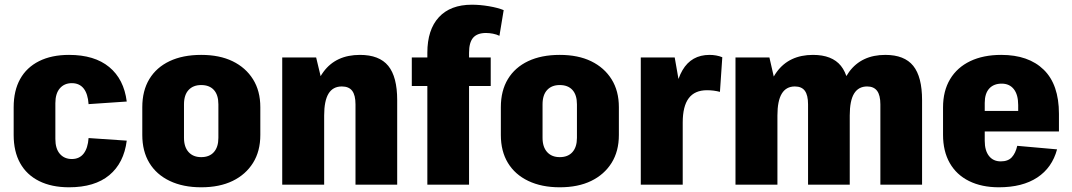

<svg xmlns="http://www.w3.org/2000/svg" viewBox="-20 -784 4552 815"><path d="M273 11Q199 11 146 -15.5Q93 -42 65.5 -91.5Q38 -141 38 -211V-329Q38 -399 65.5 -448.5Q93 -498 146 -524.5Q199 -551 273 -551Q381 -551 443.5 -499.5Q506 -448 518 -353L356 -342Q353 -386 335 -408.5Q317 -431 285 -431Q253 -431 234 -409Q215 -387 215 -346V-194Q215 -153 234 -131Q253 -109 285 -109Q317 -109 335 -132Q353 -155 356 -198L518 -187Q506 -92 444 -40.5Q382 11 273 11Z M834 11Q757 11 700.5 -16Q644 -43 614 -92.5Q584 -142 584 -211V-329Q584 -399 614 -448.5Q644 -498 700 -524.5Q756 -551 834 -551Q912 -551 967.5 -524Q1023 -497 1054 -447.5Q1085 -398 1085 -329V-211Q1085 -142 1054 -92.5Q1023 -43 967.5 -16Q912 11 834 11ZM834 -117Q869 -117 888 -138.5Q907 -160 907 -199V-341Q907 -381 888 -402Q869 -423 834 -423Q800 -423 780.5 -402Q761 -381 761 -341V-199Q761 -160 780.5 -138.5Q800 -117 834 -117Z M1489 -341Q1489 -380 1475 -398.5Q1461 -417 1431 -417Q1393 -417 1374.5 -386.5Q1356 -356 1356 -294L1300 -221V-267Q1300 -407 1353 -479Q1406 -551 1508 -551Q1590 -551 1628 -504.5Q1666 -458 1666 -359V0H1489ZM1178 -540H1322L1356 -398V0H1178Z M1794 -560Q1794 -658 1843 -711Q1892 -764 1983 -764Q2018 -764 2056 -757.5Q2094 -751 2118 -741L2100 -632Q2088 -638 2072.5 -641Q2057 -644 2043 -644Q2006 -644 1988.5 -624Q1971 -604 1971 -560V0H1794ZM1728 -540H2063V-419H1728Z M2356 11Q2279 11 2222.5 -16Q2166 -43 2136 -92.5Q2106 -142 2106 -211V-329Q2106 -399 2136 -448.5Q2166 -498 2222 -524.5Q2278 -551 2356 -551Q2434 -551 2489.5 -524Q2545 -497 2576 -447.5Q2607 -398 2607 -329V-211Q2607 -142 2576 -92.5Q2545 -43 2489.5 -16Q2434 11 2356 11ZM2356 -117Q2391 -117 2410 -138.5Q2429 -160 2429 -199V-341Q2429 -381 2410 -402Q2391 -423 2356 -423Q2322 -423 2302.5 -402Q2283 -381 2283 -341V-199Q2283 -160 2302.5 -138.5Q2322 -117 2356 -117Z M2700 -540H2844L2878 -346V0H2700ZM2839 -295Q2839 -421 2877 -486Q2915 -551 2992 -551Q3006 -551 3020 -548.5Q3034 -546 3046 -541L3036 -394Q3010 -401 2981 -401Q2929 -401 2903.5 -367Q2878 -333 2878 -264Z M3717 -341Q3717 -380 3703 -398.5Q3689 -417 3661 -417Q3624 -417 3605.5 -387Q3587 -357 3587 -294L3531 -221V-267Q3531 -406 3584 -478.5Q3637 -551 3738 -551Q3819 -551 3856.5 -504.5Q3894 -458 3894 -359V0H3717ZM3102 -540H3246L3280 -391V0H3102ZM3410 -341Q3410 -380 3396.5 -398.5Q3383 -417 3354 -417Q3317 -417 3298.5 -386.5Q3280 -356 3280 -294L3224 -221V-267Q3224 -406 3277 -478.5Q3330 -551 3431 -551Q3512 -551 3549.5 -504.5Q3587 -458 3587 -359V0H3410Z M4220 11Q4147 11 4093.5 -15.5Q4040 -42 4011.5 -92Q3983 -142 3983 -212V-328Q3983 -398 4013 -448Q4043 -498 4098.5 -524.5Q4154 -551 4230 -551Q4346 -551 4410.5 -488Q4475 -425 4475 -301V-226H4128V-313H4335L4302 -278V-338Q4302 -382 4283.5 -405.5Q4265 -429 4232 -429Q4198 -429 4179 -408Q4160 -387 4160 -347V-186Q4160 -145 4178 -122Q4196 -99 4228 -99Q4259 -99 4275 -116.5Q4291 -134 4298 -165L4467 -150Q4446 -72 4383 -30.5Q4320 11 4220 11Z"/></svg>

Font: Pathway Extreme Condensed ExtraBold
Style: Regular
Weight: 800
Width: 3
Version: Version 1.001;gftools[0.9.26]